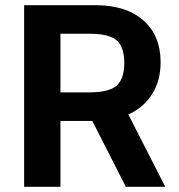

<svg xmlns="http://www.w3.org/2000/svg" viewBox="-20 -720 688 740"><path d="M73 -700H348Q466 -700 532.5 -641.5Q599 -583 599 -480Q599 -411 568 -360Q537 -309 480.5 -281.5Q424 -254 346 -254H100V-364H324Q400 -364 429.5 -390Q459 -416 459 -477Q459 -539 429.5 -564.5Q400 -590 325 -590H213V0H73ZM322 -281 447 -333 617 0H465Z"/></svg>

Font: Moderustic SemiBold
Style: Regular
Weight: 600
Designer: Tural Alisoy
Foundry: TAFT Foundry
Version: Version 2.120